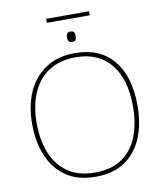

<svg xmlns="http://www.w3.org/2000/svg" viewBox="-101 -1033 956 1125"><g transform="rotate(-10 377.0 -471.0)"><path d="M506 -952V-928H251V-952ZM377 -854Q395 -854 399.5 -844.5Q404 -835 404 -823Q404 -810 399.5 -801Q395 -792 377 -792Q362 -792 357 -801Q352 -810 352 -823Q352 -835 357 -844.5Q362 -854 377 -854ZM690 -358Q690 -250 655.5 -167Q621 -84 551.5 -37Q482 10 376 10Q272 10 202.5 -37.5Q133 -85 98 -168Q63 -251 63 -359Q63 -467 100 -549.5Q137 -632 208.5 -678.5Q280 -725 382 -725Q530 -725 610 -628.5Q690 -532 690 -358ZM90 -359Q90 -259 121 -181.5Q152 -104 216 -59.5Q280 -15 377 -15Q475 -15 538.5 -58.5Q602 -102 632.5 -179.5Q663 -257 663 -358Q663 -521 590 -610.5Q517 -700 382 -700Q284 -700 219 -656Q154 -612 122 -535Q90 -458 90 -359Z"/></g></svg>

Font: Noto Sans Thin
Style: Regular
Weight: 100
Designer: Monotype Design Team
Foundry: Monotype Imaging Inc.
Version: Version 2.007